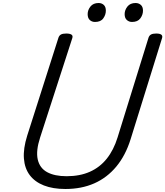

<svg xmlns="http://www.w3.org/2000/svg" viewBox="-20 -1238 1099 1277"><path d="M415 19Q332 19 272 -4.5Q212 -28 178 -73Q144 -118 139 -184Q134 -250 161 -336L369 -988Q374 -1002 385.5 -1008.5Q397 -1015 421 -1015Q444 -1015 455 -1008Q466 -1001 461 -985L247 -324Q218 -235 231 -177.5Q244 -120 293.5 -93Q343 -66 423 -66Q511 -66 577.5 -95.5Q644 -125 690 -182.5Q736 -240 762 -324L968 -988Q973 -1002 984.5 -1008.5Q996 -1015 1019 -1015Q1067 -1015 1058 -985L849 -313Q815 -204 753.5 -130Q692 -56 607 -18.5Q522 19 415 19ZM612 -1092Q591 -1092 577 -1105Q563 -1118 563 -1144Q563 -1171 581.5 -1194.5Q600 -1218 636 -1218Q656 -1218 670 -1205.5Q684 -1193 684 -1167Q684 -1140 667 -1116Q650 -1092 612 -1092ZM858 -1092Q838 -1092 823.5 -1105Q809 -1118 809 -1144Q809 -1171 827.5 -1194.5Q846 -1218 882 -1218Q902 -1218 916.5 -1205.5Q931 -1193 931 -1167Q931 -1140 913.5 -1116Q896 -1092 858 -1092Z"/></svg>

Font: Playwrite AU TAS
Style: Regular
Weight: 400
Designer: Veronika Burian, José Scaglione
Foundry: TypeTogether
Version: Version 1.002